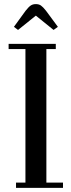

<svg xmlns="http://www.w3.org/2000/svg" viewBox="-20 -916 347 936"><path d="M22 -676.8V-702.1H252V-676.8H206.1V-25.9H287.1V0H58.1V-25.9H104V-676.8ZM47.9 -785.2 105 -863.8Q119.6 -882.3 129.9 -889.2Q140.1 -896 154.8 -896Q169.4 -896 179.4 -889.2Q189.5 -882.3 204.1 -863.8L262.2 -785.2L241.2 -770L154.8 -839.8L67.9 -770Z"/></svg>

Font: Dehuti
Style: Bold
Weight: 700
Version: Version 1.2